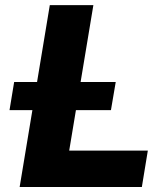

<svg xmlns="http://www.w3.org/2000/svg" viewBox="-20 -748 657 768"><path d="M58.6 0 179.2 -727.5H353.5L256.8 -145.5H571.3L547.4 0ZM18.1 -307.6 36.6 -419.9H442.9L423.8 -307.6Z"/></svg>

Font: Inter 24pt ExtraBold
Style: Italic
Weight: 800
Italic angle: -9.3988°
Designer: Rasmus Andersson
Foundry: rsms
Version: Version 4.001;git-66647c0bb